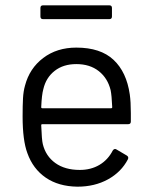

<svg xmlns="http://www.w3.org/2000/svg" viewBox="-20 -693 573 722"><path d="M472 -268V-236Q472 -226 462 -226H139Q135 -226 135 -222Q137 -167 141 -151Q152 -106 188 -80Q224 -54 280 -54Q322 -54 354 -73Q386 -92 404 -127Q410 -136 418 -131L457 -108Q465 -103 461 -94Q436 -46 386 -18.5Q336 9 271 9Q200 8 152 -25Q104 -58 83 -117Q65 -165 65 -255Q65 -297 66.5 -323.5Q68 -350 74 -371Q91 -436 142.5 -475Q194 -514 267 -514Q358 -514 407 -468Q456 -422 468 -338Q472 -310 472 -268ZM143 -358Q137 -337 135 -290Q135 -286 139 -286H398Q402 -286 402 -290Q400 -335 396 -354Q385 -399 351.5 -425.5Q318 -452 267 -452Q218 -452 185.5 -426.5Q153 -401 143 -358ZM132 -631V-663Q132 -673 142 -673H391Q401 -673 401 -663V-631Q401 -621 391 -621H142Q132 -621 132 -631Z"/></svg>

Font: Barlow
Style: Regular
Weight: 400
Designer: Jeremy Tribby
Foundry: Tribby Type
Version: Version 1.408;December 10, 2018;FontCreator 11.5.0.2430 64-b